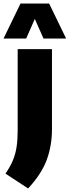

<svg xmlns="http://www.w3.org/2000/svg" viewBox="-61 -828 394 1086"><path d="M98 238 -30 154Q-3 115 12 78.8Q27 42.5 33 2Q39 -38.5 39 -90V-550H233V-98Q233 -4.5 203.5 75.8Q174 156 98 238ZM-41 -610 55 -808H217L313 -610H185L136 -721L87 -610Z"/></svg>

Font: Encode Sans Condensed Black
Style: Regular
Weight: 900
Width: 3
Designer: Multiple Designers
Foundry: Impallari Type
Version: Version 3.000; ttfautohint (v1.8.3) -l 8 -r 50 -G 200 -x 14 